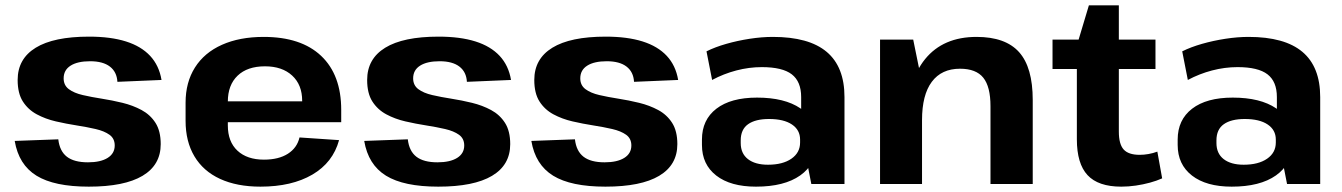

<svg xmlns="http://www.w3.org/2000/svg" viewBox="-20 -688 5020 718"><path d="M312 10Q183 10 116.5 -31Q50 -72 35 -161L198 -167Q203 -123 230 -102Q257 -81 309 -81Q356 -81 382.5 -97.5Q409 -114 409 -144Q409 -170 389.5 -184Q370 -198 337.5 -205.5Q305 -213 266.5 -219Q228 -225 189 -234Q150 -243 117.5 -260.5Q85 -278 65.5 -308.5Q46 -339 46 -389Q46 -468 113.5 -509.5Q181 -551 313 -551Q394 -551 451 -533Q508 -515 541.5 -479Q575 -443 584 -389L419 -382Q417 -419 391 -439Q365 -459 317 -459Q270 -459 244 -442.5Q218 -426 218 -395Q218 -369 237.5 -354.5Q257 -340 289.5 -332.5Q322 -325 360.5 -319Q399 -313 438 -303.5Q477 -294 509.5 -276.5Q542 -259 561.5 -228.5Q581 -198 581 -149Q581 -71 513 -30.5Q445 10 312 10Z M954 10Q866 10 803 -19Q740 -48 707 -103.5Q674 -159 674 -236V-304Q674 -380 709 -435.5Q744 -491 810 -520.5Q876 -550 966 -550Q1106 -550 1181 -479Q1256 -408 1256 -277V-231H803V-309H1131L1110 -279V-311Q1110 -371 1072.5 -405.5Q1035 -440 971 -440Q905 -440 868.5 -405Q832 -370 832 -308V-219Q832 -158 868 -124.5Q904 -91 967 -91Q1022 -91 1056.5 -113Q1091 -135 1100 -174L1248 -164Q1225 -80 1148 -35Q1071 10 954 10Z M1619 10Q1490 10 1423.5 -31Q1357 -72 1342 -161L1505 -167Q1510 -123 1537 -102Q1564 -81 1616 -81Q1663 -81 1689.5 -97.5Q1716 -114 1716 -144Q1716 -170 1696.5 -184Q1677 -198 1644.5 -205.5Q1612 -213 1573.5 -219Q1535 -225 1496 -234Q1457 -243 1424.5 -260.5Q1392 -278 1372.5 -308.5Q1353 -339 1353 -389Q1353 -468 1420.5 -509.5Q1488 -551 1620 -551Q1701 -551 1758 -533Q1815 -515 1848.5 -479Q1882 -443 1891 -389L1726 -382Q1724 -419 1698 -439Q1672 -459 1624 -459Q1577 -459 1551 -442.5Q1525 -426 1525 -395Q1525 -369 1544.5 -354.5Q1564 -340 1596.5 -332.5Q1629 -325 1667.5 -319Q1706 -313 1745 -303.5Q1784 -294 1816.5 -276.5Q1849 -259 1868.5 -228.5Q1888 -198 1888 -149Q1888 -71 1820 -30.5Q1752 10 1619 10Z M2244 10Q2115 10 2048.5 -31Q1982 -72 1967 -161L2130 -167Q2135 -123 2162 -102Q2189 -81 2241 -81Q2288 -81 2314.5 -97.5Q2341 -114 2341 -144Q2341 -170 2321.5 -184Q2302 -198 2269.5 -205.5Q2237 -213 2198.5 -219Q2160 -225 2121 -234Q2082 -243 2049.5 -260.5Q2017 -278 1997.5 -308.5Q1978 -339 1978 -389Q1978 -468 2045.5 -509.5Q2113 -551 2245 -551Q2326 -551 2383 -533Q2440 -515 2473.5 -479Q2507 -443 2516 -389L2351 -382Q2349 -419 2323 -439Q2297 -459 2249 -459Q2202 -459 2176 -442.5Q2150 -426 2150 -395Q2150 -369 2169.5 -354.5Q2189 -340 2221.5 -332.5Q2254 -325 2292.5 -319Q2331 -313 2370 -303.5Q2409 -294 2441.5 -276.5Q2474 -259 2493.5 -228.5Q2513 -198 2513 -149Q2513 -71 2445 -30.5Q2377 10 2244 10Z M2976 -194V-325Q2976 -383 2941 -410Q2906 -437 2829 -437Q2781 -437 2733.5 -424.5Q2686 -412 2643 -389L2622 -496Q2654 -512 2696 -524Q2738 -536 2783.5 -543Q2829 -550 2870 -550Q3005 -550 3071.5 -494Q3138 -438 3138 -325V0H3014ZM2807 10Q2712 10 2658.5 -31.5Q2605 -73 2605 -146V-166Q2605 -240 2659 -281.5Q2713 -323 2811 -323Q2914 -323 2973 -283Q3032 -243 3032 -169V-148Q3032 -74 2972.5 -32Q2913 10 2807 10ZM2852 -72Q2907 -72 2939.5 -94.5Q2972 -117 2972 -155V-166Q2972 -202 2941.5 -222.5Q2911 -243 2856 -243Q2805 -243 2777.5 -223.5Q2750 -204 2750 -163V-153Q2750 -114 2777 -93Q2804 -72 2852 -72Z M3684 -291Q3684 -364 3657 -397.5Q3630 -431 3570 -431Q3501 -431 3464.5 -382Q3428 -333 3428 -239L3372 -158V-227Q3372 -384 3439.5 -467Q3507 -550 3632 -550Q3740 -550 3791 -493Q3842 -436 3842 -314V0H3684ZM3271 -540H3395L3428 -378V0H3271Z M4173 10Q4087 10 4047 -33Q4007 -76 4007 -167V-518L4052 -668H4164V-196Q4164 -149 4182 -129Q4200 -109 4242 -109Q4258 -109 4275 -112Q4292 -115 4308 -121L4326 -21Q4306 -12 4280.5 -5Q4255 2 4227.5 6Q4200 10 4173 10ZM3916 -540H4301V-430H3916Z M4755 -194V-325Q4755 -383 4720 -410Q4685 -437 4608 -437Q4560 -437 4512.5 -424.5Q4465 -412 4422 -389L4401 -496Q4433 -512 4475 -524Q4517 -536 4562.5 -543Q4608 -550 4649 -550Q4784 -550 4850.5 -494Q4917 -438 4917 -325V0H4793ZM4586 10Q4491 10 4437.5 -31.5Q4384 -73 4384 -146V-166Q4384 -240 4438 -281.5Q4492 -323 4590 -323Q4693 -323 4752 -283Q4811 -243 4811 -169V-148Q4811 -74 4751.5 -32Q4692 10 4586 10ZM4631 -72Q4686 -72 4718.5 -94.5Q4751 -117 4751 -155V-166Q4751 -202 4720.5 -222.5Q4690 -243 4635 -243Q4584 -243 4556.5 -223.5Q4529 -204 4529 -163V-153Q4529 -114 4556 -93Q4583 -72 4631 -72Z"/></svg>

Font: Pathway Extreme 8pt Thin 12pt
Style: Bold
Weight: 700
Version: Version 1.001;gftools[0.9.26]